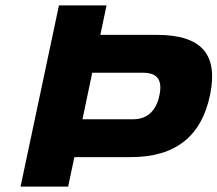

<svg xmlns="http://www.w3.org/2000/svg" viewBox="-20 -690 804 710"><path d="M232 0 255 -109H464C631 -109 726 -188 757 -340C787 -488 727 -561 560 -561H351L374 -670H198L56 0ZM285 -249 321 -421H509C561 -421 581 -395 570 -340C557 -271 515 -249 473 -249Z"/></svg>

Font: LT Wave Black
Style: Italic
Weight: 900
Designer: Daniel Lyons
Version: Version 2.5 (Glyphs App)